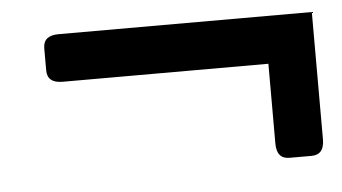

<svg xmlns="http://www.w3.org/2000/svg" viewBox="-32 -516 651 365"><g transform="rotate(-5 293.0 -333.0)"><path d="M90.3 -378.4Q61 -378.4 61 -402.8V-444.8Q61 -469.2 90.3 -469.2H573.7V-226.1Q573.7 -196.8 549.3 -196.8H507.3Q482.9 -196.8 482.9 -226.1V-378.4Z"/></g></svg>

Font: Istok
Style: Bold Italic
Weight: 700
Italic angle: -13°
Designer: Andrey V. Panov
Foundry: Andrey V. Panov
Version: Version 1.0.3